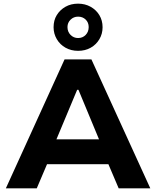

<svg xmlns="http://www.w3.org/2000/svg" viewBox="-20 -1030 854 1050"><path d="M12 0 333 -705H480L802 0H629L546 -195L614 -132H197L264 -195L181 0ZM402 -539 274 -233 249 -268H562L536 -233L409 -539ZM407 -752Q369 -752 338.5 -769Q308 -786 290.5 -816Q273 -846 273 -881Q273 -919 290.5 -947.5Q308 -976 338 -993Q368 -1010 407 -1010Q445 -1010 475.5 -993Q506 -976 523.5 -947Q541 -918 541 -881Q541 -845 523.5 -815.5Q506 -786 476 -769Q446 -752 407 -752ZM407 -822Q432 -822 448.5 -839Q465 -856 465 -882Q465 -907 448.5 -923Q432 -939 407 -939Q383 -939 366 -922.5Q349 -906 349 -882Q349 -856 366 -839Q383 -822 407 -822Z"/></svg>

Font: Nunito Sans 6pt ExtraBold
Style: Regular
Weight: 800
Version: Version 3.101;gftools[0.9.27]